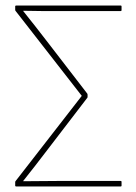

<svg xmlns="http://www.w3.org/2000/svg" viewBox="-20 -675 494 695"><path d="M39 0Q35 0 35 -3V-15Q35 -18 36 -19L276 -328L36 -636Q35 -637 35 -640V-652Q35 -655 39 -655H417Q420 -655 420 -652V-638Q420 -635 417 -635H202Q168 -635 133 -635Q98 -635 64 -636V-635Q87 -606 110 -577Q133 -548 155 -519L296 -336Q297 -334 297 -331V-325Q297 -322 296 -321L145 -124Q125 -98 105 -72Q85 -46 64 -20V-19Q96 -19 128.5 -19.5Q161 -20 193 -20H417Q420 -20 420 -17V-3Q420 0 417 0Z"/></svg>

Font: Sofia Sans Semi Condensed Thin
Style: Regular
Weight: 250
Version: Version 4.100